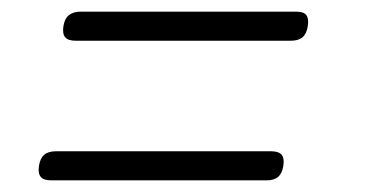

<svg xmlns="http://www.w3.org/2000/svg" viewBox="-20 -495 640 330"><path d="M68 -185Q55 -185 50 -191Q45 -197 47 -210Q49 -223 56 -229Q63 -235 76 -235H446Q459 -235 464 -229Q469 -223 467 -210Q465 -197 458 -191Q451 -185 438 -185ZM110 -425Q97 -425 92 -431Q87 -437 89 -450Q91 -463 98.5 -469Q106 -475 119 -475H489Q502 -475 506.5 -469Q511 -463 509 -450Q507 -437 500 -431Q493 -425 480 -425Z"/></svg>

Font: Maple Mono NL Thin
Style: Italic
Weight: 250
Italic angle: -10°
Monospace: yes
Designer: subframe7536
Version: Version 7.000